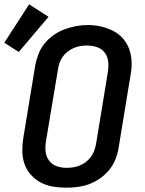

<svg xmlns="http://www.w3.org/2000/svg" viewBox="-52 -862 672 890"><path d="M255 8Q224 8 193.5 3Q163 -2 137 -16Q111 -30 91.5 -51.5Q72 -73 62 -101Q52 -129 51.5 -160Q51 -191 56 -222L111 -557Q116 -584 126 -610.5Q136 -637 154 -659.5Q172 -682 196 -699Q220 -716 247 -726Q274 -736 301 -741Q328 -746 355 -746Q387 -746 416.5 -739Q446 -732 472 -719Q498 -706 517.5 -684Q537 -662 547 -634Q557 -606 558 -575Q559 -544 553 -513L498 -178Q494 -151 483.5 -124.5Q473 -98 455 -75.5Q437 -53 413 -36Q389 -19 362.5 -9Q336 1 308.5 4.5Q281 8 255 8ZM256 -84Q272 -84 287.5 -86.5Q303 -89 318 -95Q333 -101 346 -111Q359 -121 369 -134.5Q379 -148 384.5 -163Q390 -178 393 -193L448 -528Q452 -552 449.5 -576Q447 -600 433.5 -618Q420 -636 397.5 -643.5Q375 -651 351 -651Q336 -651 320.5 -648.5Q305 -646 290 -639.5Q275 -633 262 -623Q249 -613 239.5 -600Q230 -587 224.5 -572Q219 -557 217 -542L161 -207Q157 -183 159.5 -159.5Q162 -136 175 -118Q188 -100 210 -92Q232 -84 256 -84ZM35 -621 -32 -664 83 -842 173 -784Z"/></svg>

Font: Iosevka Curly SmBdExObl
Style: Regular
Weight: 600
Width: 7
Italic angle: -9°
Monospace: yes
Designer: Belleve Invis
Foundry: Belleve Invis
Version: Version 11.1.0; ttfautohint (v1.8.3)